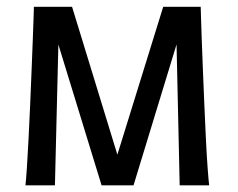

<svg xmlns="http://www.w3.org/2000/svg" viewBox="-20 -555 712 575"><path d="M284.2 0 148.9 -440.9 111.3 -534.7H195.8L331.5 -91.8L468.8 -534.7H552.7L514.2 -439.9L379.9 0ZM56.2 0Q58.1 -15.6 60.5 -52Q63 -88.4 65.4 -137.5Q67.9 -186.5 70.3 -240.7Q72.8 -294.9 74.7 -347.2Q76.7 -399.4 78.4 -441.7Q80.1 -483.9 80.8 -509.3Q81.5 -534.7 81.5 -534.7H167.5L155.3 -440.9L144.5 0ZM518.1 0 508.3 -440.9 493.7 -534.7H581.1Q581.1 -534.7 581.8 -509.3Q582.5 -483.9 584 -441.7Q585.4 -399.4 587.6 -347.2Q589.8 -294.9 592 -240.7Q594.2 -186.5 596.7 -137.5Q599.1 -88.4 601.8 -52Q604.5 -15.6 606.4 0Z"/></svg>

Font: Harmattan SemiBold
Style: Regular
Weight: 600
Designer: George W. Nuss III and SIL International
Foundry: SIL International
Version: Version 4.000